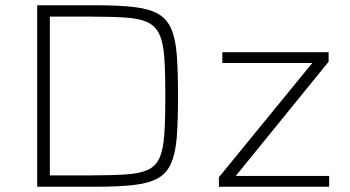

<svg xmlns="http://www.w3.org/2000/svg" viewBox="-20 -708 1328 728"><path d="M121 0V-688H345Q434 -688 491 -681Q548 -674 581 -654.5Q614 -635 630 -597Q646 -559 650.5 -497.5Q655 -436 655 -344Q655 -252 650.5 -191Q646 -130 630 -91.5Q614 -53 581 -33.5Q548 -14 491 -7Q434 0 345 0ZM169 -43H323Q404 -43 457 -46.5Q510 -50 540.5 -64Q571 -78 585 -109.5Q599 -141 603 -198Q607 -255 607 -344Q607 -433 603 -490Q599 -547 584 -578.5Q569 -610 538.5 -624Q508 -638 455.5 -641.5Q403 -645 323 -645H169ZM810 0V-36L1164 -469H823V-510H1226V-474L874 -41H1228V0Z"/></svg>

Font: Saira SemiExpanded ExtraLight
Style: Regular
Weight: 250
Width: 6
Designer: Hector Gatti with collaboration of the Omnibus-Type team
Foundry: Omnibus-Type
Version: Version 1.101